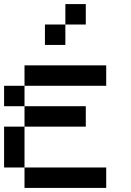

<svg xmlns="http://www.w3.org/2000/svg" viewBox="-20 -920 640 940"><path d="M0 -100V-300H100V-100ZM0 -400V-500H100V-400ZM100 -100H500V0H100ZM100 -500V-600H500V-500ZM100 -400H400V-300H100ZM200 -700V-800H300V-700ZM300 -800V-900H400V-800Z"/></svg>

Font: Galmuri9 Regular
Style: Regular
Weight: 400
Designer: Lee Minseo (quiple)
Version: Version 2.399;hotconv 1.1.1;makeotfexe 2.6.0 DEVELOPMENT